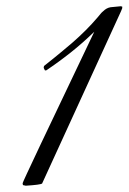

<svg xmlns="http://www.w3.org/2000/svg" viewBox="-20 -589 409 611"><path d="M62 2Q62 2 60 1.5Q58 1 53 0L52 -6Q52 -11 280 -488Q243 -452 204.5 -421.5Q166 -391 127 -365H123L119 -373L120 -379Q153 -405 175 -423.5Q197 -442 209 -452Q232 -472 252.5 -492.5Q273 -513 290 -533Q296 -540 300 -545Q304 -550 308 -553Q319 -564 332 -566L363 -569Q363 -569 364.5 -569Q366 -569 369 -568V-563L365 -553L114 -5Q109 -1 62 2Z"/></svg>

Font: Carattere
Style: Regular
Weight: 400
Designer: Robert E. Leuschke
Foundry: Robert E. Leuschke
Version: Version 1.010; ttfautohint (v1.8.3)